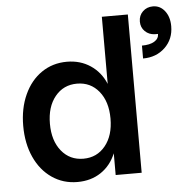

<svg xmlns="http://www.w3.org/2000/svg" viewBox="-53 -778 832 846"><g transform="rotate(-5 363.5 -355.0)"><path d="M666 -603H652Q626 -604 608.5 -621Q591 -638 591 -664Q591 -691 609 -708.5Q627 -726 654 -726Q686 -726 706.5 -699.5Q727 -673 727 -632Q727 -575 688.5 -538Q650 -501 591 -501V-558Q626 -558 646 -570Q666 -582 666 -603ZM255 -516Q314 -516 359 -486Q404 -456 426 -403V-700H541V0H426V-96Q404 -43 360 -13.5Q316 16 256 16Q193 16 143.5 -18Q94 -52 66.5 -112.5Q39 -173 39 -251Q39 -328 66.5 -388.5Q94 -449 143 -482.5Q192 -516 255 -516ZM291 -84Q351 -84 388 -129.5Q425 -175 425 -250Q425 -325 388 -370.5Q351 -416 291 -416Q231 -416 194 -370.5Q157 -325 157 -250Q157 -175 194 -129.5Q231 -84 291 -84Z"/></g></svg>

Font: MedMera Sans Semibold
Style: Regular
Weight: 600
Designer: Kasper Nordkvist
Foundry: UNCUT.wtf
Version: Version 1.300